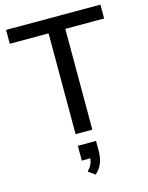

<svg xmlns="http://www.w3.org/2000/svg" viewBox="-141 -799 891 1152"><g transform="rotate(-15 305.0 -223.0)"><path d="M253 0V-626H12V-712H598V-626H357V0ZM361 71V131Q361 173 349 205.5Q337 238 307 266L265 236Q283 217 291 200Q299 183 301 163H248V71Z"/></g></svg>

Font: Muli SemiBold
Style: Regular
Weight: 600
Designer: Vernon Adams
Foundry: Vernon Adams
Version: Version 2.000